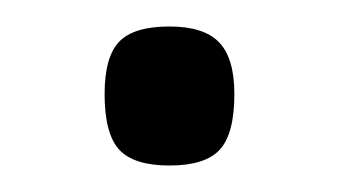

<svg xmlns="http://www.w3.org/2000/svg" viewBox="-20 -399 263 145"><path d="M108 -379Q134 -379 145.5 -367Q157 -355 157 -328Q157 -298 146 -286Q135 -274 108 -274Q81 -274 70 -286Q59 -298 59 -328Q59 -356 70 -367.5Q81 -379 108 -379Z"/></svg>

Font: Changa ExtraLight
Style: Regular
Weight: 275
Designer: Eduardo Rodriguez Tunni
Foundry: Eduardo Rodriguez Tunni
Version: Version 2.002; ttfautohint (v1.5) -l 8 -r 50 -G 200 -x 14 -H